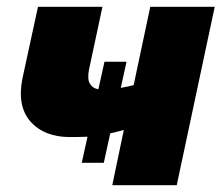

<svg xmlns="http://www.w3.org/2000/svg" viewBox="-20 -546 653 566"><path d="M221 -66 238 -143Q216 -142 186 -142Q111 -142 70.5 -187Q30 -232 46 -314L92 -526H282L242 -339Q237 -312 245.5 -298.5Q254 -285 270 -283L288 -364H353L336 -287Q354 -290 374 -295L423 -526H613L501 0H311L345 -163Q324 -157 305 -153L286 -66Z"/></svg>

Font: Raleway Black
Style: Italic
Weight: 900
Italic angle: -12°
Designer: Matt McInerney, Pablo Impallari, Rodrigo Fuenzalida
Foundry: Matt McInerney, Pablo Impallari, Rodrigo Fuenzalida
Version: Version 4.101;RELEASE